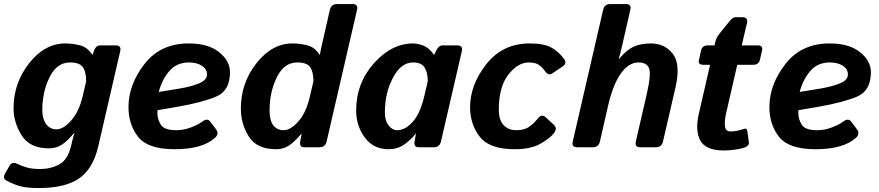

<svg xmlns="http://www.w3.org/2000/svg" viewBox="-36 -741 4424 966"><path d="M32.2 -196.3Q32.2 -323.2 110.6 -422.9Q189 -522.5 292.5 -522.5Q327.6 -522.5 365.7 -513.2Q403.8 -503.9 428.2 -465.8H430.2L436 -483.4Q445.8 -512.7 468.8 -512.7H545.9Q575.7 -512.7 568.8 -483.4L458.5 -5.4Q432.1 108.9 361.6 157Q291 205.1 158.7 205.1Q102.5 205.1 69.1 196.8Q35.6 188.5 -4.4 167Q-24.9 156.2 -8.8 128.4L12.2 92.8Q25.4 70.3 50.3 83Q68.4 92.3 96.2 100.8Q124 109.4 166 109.4Q218.8 109.4 262.7 85.9Q306.6 62.5 323.7 -15.1L327.6 -32.7Q331.5 -50.3 338.9 -71.8H336.9Q301.8 -29.8 273.9 -12.2Q246.1 5.4 210.4 5.4Q113.8 5.4 73 -59.8Q32.2 -125 32.2 -196.3ZM176.8 -187Q176.8 -143.6 196 -116.9Q215.3 -90.3 248.5 -90.3Q282.7 -90.3 322.3 -135Q361.8 -179.7 379.4 -254.9L397.5 -332Q397.5 -378.9 381.1 -402.8Q364.7 -426.8 315.9 -426.8Q250 -426.8 213.4 -352.5Q176.8 -278.3 176.8 -187Z M610.4 -202.6Q610.4 -315.4 690.9 -418.9Q771.5 -522.5 913.6 -522.5Q1011.7 -522.5 1066.4 -478.5Q1121.1 -434.6 1121.1 -377.9Q1121.1 -284.2 1051.5 -254.9Q981.9 -225.6 858.4 -204.1L756.3 -186.5Q755.9 -180.2 755.9 -172.9Q755.9 -141.6 772.9 -113.8Q790 -85.9 851.6 -85.9Q886.7 -85.9 923.3 -99.4Q960 -112.8 981.9 -129.4Q1007.3 -148.4 1021.5 -129.4L1050.3 -91.3Q1067.9 -68.4 1046.4 -48.3Q1014.6 -19 963.4 -4.6Q912.1 9.8 842.8 9.8Q708 9.8 659.2 -52.2Q610.4 -114.3 610.4 -202.6ZM762.7 -278.3 869.6 -295.9Q920.9 -304.2 963.1 -320.6Q1005.4 -336.9 1005.4 -366.7Q1005.4 -393.6 979.7 -410.2Q954.1 -426.8 915 -426.8Q853 -426.8 816.2 -383.8Q779.3 -340.8 762.7 -278.3Z M1175.8 -194.8Q1175.8 -323.2 1254.2 -422.9Q1332.5 -522.5 1436 -522.5Q1471.2 -522.5 1509.3 -513.2Q1547.4 -503.9 1571.8 -465.8H1573.7Q1575.7 -481 1581.1 -504.9L1623.5 -691.4Q1630.4 -720.7 1659.7 -720.7H1737.8Q1767.1 -720.7 1760.3 -691.4L1607.4 -29.3Q1600.6 0 1571.3 0H1494.1Q1469.2 0 1474.6 -29.3L1481.4 -67.4H1479.5Q1444.3 -25.4 1416.5 -7.8Q1388.7 9.8 1353 9.8Q1256.3 9.8 1216.1 -53.7Q1175.8 -117.2 1175.8 -194.8ZM1320.3 -185.5Q1320.3 -134.8 1339.1 -110.4Q1357.9 -85.9 1391.1 -85.9Q1425.3 -85.9 1464.6 -129.4Q1503.9 -172.9 1522.9 -254.9L1541 -332Q1541 -378.9 1524.7 -402.8Q1508.3 -426.8 1459.5 -426.8Q1393.6 -426.8 1356.9 -352.5Q1320.3 -278.3 1320.3 -185.5Z M1755.9 -185.1Q1755.9 -322.3 1845 -422.4Q1934.1 -522.5 2043.9 -522.5Q2065.9 -522.5 2094.7 -511.2Q2123.5 -500 2147 -465.8H2148.9L2157.2 -483.4Q2170.9 -512.7 2189.9 -512.7H2264.6Q2294.4 -512.7 2287.6 -483.4L2182.6 -29.3Q2175.8 0 2146.5 0H2071.8Q2044.4 0 2049.8 -29.3L2056.6 -67.4H2054.7Q2025.9 -32.2 1993.7 -11.2Q1961.4 9.8 1919.9 9.8Q1842.3 9.8 1799.1 -49.3Q1755.9 -108.4 1755.9 -185.1ZM1900.4 -175.8Q1900.4 -133.8 1919.2 -109.9Q1938 -85.9 1961.4 -85.9Q2003.4 -85.9 2040.8 -128.2Q2078.1 -170.4 2098.1 -254.9L2116.2 -332Q2116.2 -376.5 2100.1 -401.6Q2084 -426.8 2042 -426.8Q1981.4 -426.8 1940.9 -349.6Q1900.4 -272.5 1900.4 -175.8Z M2329.1 -201.2Q2329.1 -314.5 2411.1 -418.5Q2493.2 -522.5 2629.4 -522.5Q2702.1 -522.5 2740.2 -500.5Q2778.3 -478.5 2803.2 -442.4Q2817.4 -421.9 2794.9 -406.7L2741.7 -371.1Q2722.7 -358.4 2704.1 -385.7Q2693.8 -400.9 2676.3 -413.8Q2658.7 -426.8 2624.5 -426.8Q2569.3 -426.8 2521.5 -365.2Q2473.6 -303.7 2473.6 -189Q2473.6 -137.7 2497.6 -111.8Q2521.5 -85.9 2562.5 -85.9Q2600.6 -85.9 2624.8 -102.1Q2648.9 -118.2 2671.9 -147Q2689.9 -169.4 2711.4 -149.4L2751 -112.8Q2770 -95.2 2750 -69.8Q2731 -45.4 2682.9 -17.8Q2634.8 9.8 2553.7 9.8Q2426.8 9.8 2377.9 -53Q2329.1 -115.7 2329.1 -201.2Z M2868.2 0Q2838.9 0 2845.7 -29.3L2998.5 -691.4Q3005.4 -720.7 3034.7 -720.7H3112.8Q3142.1 -720.7 3135.3 -691.4L3087.9 -484.4Q3083.5 -464.4 3076.7 -445.3H3079.1Q3118.2 -491.2 3153.6 -506.8Q3189 -522.5 3237.8 -522.5Q3308.6 -522.5 3349.1 -470.2Q3389.6 -418 3362.3 -299.8L3299.8 -29.3Q3293 0 3263.7 0H3185.5Q3156.2 0 3163.1 -29.3L3217.3 -264.6Q3241.2 -368.2 3229.5 -397.5Q3217.8 -426.8 3177.2 -426.8Q3126 -426.8 3086.4 -369.6Q3046.9 -312.5 3022.9 -207L2982.4 -29.3Q2975.6 0 2946.3 0Z M3503.4 -415Q3474.6 -415 3480.5 -439.5L3491.7 -488.3Q3497.6 -512.7 3525.9 -512.7H3559.1L3563 -529.8Q3567.9 -551.8 3582.5 -569.8L3635.7 -635.7Q3650.4 -654.3 3665 -654.3H3699.2Q3728.5 -654.3 3722.2 -625L3695.8 -512.7H3774.9Q3803.7 -512.7 3798.3 -488.3L3787.1 -439.5Q3781.2 -415 3752.4 -415H3673.3L3617.7 -172.9Q3607.9 -129.9 3611.6 -104.7Q3615.2 -79.6 3640.1 -79.6Q3655.3 -79.6 3673.8 -83.3Q3692.4 -86.9 3704.6 -91.8Q3722.2 -99.1 3724.1 -80.6L3731.9 -24.9Q3733.9 -8.8 3713.9 -0.5Q3696.3 6.8 3665 11.5Q3633.8 16.1 3605.5 16.1Q3515.6 16.1 3487.8 -33.4Q3460 -83 3480.5 -170.9L3536.6 -415Z M3835 -202.6Q3835 -315.4 3915.5 -418.9Q3996.1 -522.5 4138.2 -522.5Q4236.3 -522.5 4291 -478.5Q4345.7 -434.6 4345.7 -377.9Q4345.7 -284.2 4276.1 -254.9Q4206.5 -225.6 4083 -204.1L3981 -186.5Q3980.5 -180.2 3980.5 -172.9Q3980.5 -141.6 3997.6 -113.8Q4014.6 -85.9 4076.2 -85.9Q4111.3 -85.9 4147.9 -99.4Q4184.6 -112.8 4206.5 -129.4Q4231.9 -148.4 4246.1 -129.4L4274.9 -91.3Q4292.5 -68.4 4271 -48.3Q4239.3 -19 4188 -4.6Q4136.7 9.8 4067.4 9.8Q3932.6 9.8 3883.8 -52.2Q3835 -114.3 3835 -202.6ZM3987.3 -278.3 4094.2 -295.9Q4145.5 -304.2 4187.7 -320.6Q4230 -336.9 4230 -366.7Q4230 -393.6 4204.3 -410.2Q4178.7 -426.8 4139.6 -426.8Q4077.6 -426.8 4040.8 -383.8Q4003.9 -340.8 3987.3 -278.3Z"/></svg>

Font: Istok
Style: Bold Italic
Weight: 700
Italic angle: -13°
Designer: Andrey V. Panov
Foundry: Andrey V. Panov
Version: Version 1.0.3